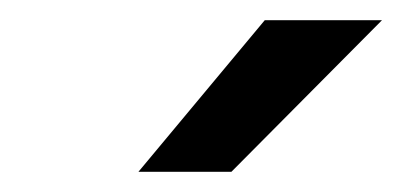

<svg xmlns="http://www.w3.org/2000/svg" viewBox="-20 -720 398 190"><path d="M117 -550 242 -700H358L209 -550Z"/></svg>

Font: Fivo Sans Modern Med
Style: Italic
Weight: 450
Designer: Alexander Slobzheninov
Foundry: Alexander Slobzheninov
Version: 1.0